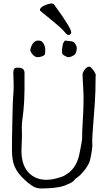

<svg xmlns="http://www.w3.org/2000/svg" viewBox="-20 -1073 620 1105"><path d="M176.8 -831.1Q188.5 -839.8 200.2 -839.8Q204.1 -839.8 213.9 -837.9Q222.7 -835.9 232.4 -819.3Q239.3 -805.7 240.2 -793.9Q240.2 -780.3 240.2 -777.3Q240.2 -763.7 237.3 -757.8Q230.5 -751 219.7 -748Q209 -744.1 198.2 -744.1H193.4Q179.7 -746.1 168.9 -758.3Q158.2 -770.5 154.3 -781.2Q154.3 -793 160.2 -806.6Q166 -821.3 176.8 -831.1ZM346.7 -830.1Q350.6 -836.9 353.5 -838.9Q356.4 -838.9 359.4 -838.9Q363.3 -838.9 368.2 -837.9Q394.5 -835.9 402.3 -832Q409.2 -828.1 415 -817.4Q421.9 -806.6 421.9 -794.9Q421.9 -786.1 417 -770.5Q413.1 -756.8 396.5 -751V-750Q382.8 -744.1 375 -744.1Q374 -744.1 368.2 -744.1Q364.3 -745.1 350.6 -752.9Q340.8 -758.8 338.9 -762.7Q336.9 -767.6 336.9 -777.3V-788.1Q336.9 -788.1 336.9 -788.1Q338.9 -800.8 340.8 -813.5Q341.8 -824.2 346.7 -829.1ZM389.6 -883.8Q383.8 -868.2 368.2 -873Q363.3 -875 348.6 -892.6Q334 -910.2 294.4 -942.9Q254.9 -975.6 213.9 -1008.8Q208 -1013.7 211.4 -1022Q214.8 -1030.3 229 -1038.1Q243.2 -1045.9 259.8 -1050.3Q276.4 -1054.7 282.2 -1052.2Q288.1 -1049.8 290 -1048.8Q396.5 -903.3 389.6 -883.8ZM349.6 -3.9Q329.1 2.9 302.7 6.3Q276.4 9.8 251.5 10.7Q226.6 11.7 216.8 11.7Q187.5 11.7 163.1 -4.9Q138.7 -21.5 121.1 -39.1Q99.6 -58.6 86.4 -76.7Q73.2 -94.7 64.9 -113.3Q56.6 -131.8 53.2 -153.3Q49.8 -174.8 48.8 -202.1Q48.8 -280.3 50.8 -361.3Q52.7 -491.2 57.6 -543Q58.6 -553.7 58.6 -564.9Q58.6 -576.2 58.6 -589.8Q58.6 -604.5 57.6 -619.6Q56.6 -634.8 56.6 -652.3Q56.6 -667 60.5 -675.3Q64.5 -683.6 82 -683.6Q101.6 -683.6 111.3 -676.8Q121.1 -669.9 121.1 -651.4Q121.1 -606.4 121.1 -560.5Q120.1 -480.5 115.2 -438.5Q113.3 -420.9 111.3 -405.3Q109.4 -389.6 107.4 -374Q105.5 -357.4 105.5 -341.8Q105.5 -337.9 106 -325.7Q106.4 -313.5 106.4 -292Q106.4 -270.5 105 -248Q103.5 -225.6 103.5 -205.1Q103.5 -169.9 111.8 -139.6Q120.1 -109.4 138.2 -86.9Q156.2 -64.5 184.1 -51.3Q211.9 -38.1 250 -38.1Q258.8 -38.1 273.4 -40Q288.1 -42 303.2 -45.9Q318.4 -49.8 333 -54.7Q347.7 -59.6 357.4 -66.4Q394.5 -87.9 415 -125Q431.6 -153.3 440.4 -204.1Q442.4 -214.8 444.8 -226.1Q447.3 -237.3 449.2 -251Q451.2 -260.7 452.1 -270.5Q453.1 -280.3 453.1 -291Q453.1 -303.7 453.1 -314.5Q453.1 -325.2 454.1 -335Q457 -380.9 459 -426.8Q460.9 -472.7 460.9 -519.5Q460.9 -535.2 459 -566.4L457 -597.7Q455.1 -628.9 455.1 -644.5Q455.1 -649.4 458.5 -657.2Q461.9 -665 467.3 -672.4Q472.7 -679.7 479.5 -684.6Q486.3 -689.5 492.2 -689.5Q499 -689.5 503.9 -684.6Q505.9 -682.6 507.3 -680.2Q508.8 -677.7 510.7 -676.8Q519.5 -667 522.9 -661.1Q526.4 -655.3 530.3 -645.5Q531.2 -643.6 531.2 -641.6Q531.2 -640.6 530.8 -639.2Q530.3 -637.7 530.3 -634.8Q530.3 -540 525.4 -475.6Q514.6 -331.1 513.7 -319.3Q512.7 -302.7 511.7 -288.1Q510.7 -273.4 510.7 -259.8Q510.7 -253.9 511.2 -248.5Q511.7 -243.2 511.7 -236.3Q511.7 -227.5 509.3 -210.4Q506.8 -193.4 503.4 -175.3Q500 -157.2 495.1 -141.6Q492.2 -132.8 484.4 -120.1L479.5 -112.3L477.5 -109.4Q475.6 -106.4 473.6 -103Q471.7 -99.6 469.7 -97.7Q460.9 -87.9 453.1 -78.1Q439.5 -62.5 435.5 -60.5Q429.7 -55.7 423.8 -50.8Q414.1 -44.9 412.1 -42Q404.3 -29.3 385.7 -19.5Z"/></svg>

Font: ToneOZ-Zhuyin-Tsuipita-TC
Style: Regular
Weight: 400
Designer: ÂÆ£ÂøóÂáåJeffrey Xuan(jeffreyx@gmail.com, ToneOZ.com) ÈòøÂù§(cjkFonts)
Foundry: ToneOZ
Version: Version 0.240710